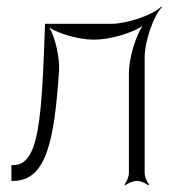

<svg xmlns="http://www.w3.org/2000/svg" viewBox="-20 -539 502 572"><path d="M14 0H19C120 0 142 -125 156 -329C158 -366 145 -427 127 -457C157 -437 219 -421 256 -421H264C306 -421 373 -440 405 -462C383 -430 364 -363 364 -321V-24C364 -12 357 4 351 10L354 13C360 7 376 0 388 0C399 0 415 7 421 13L424 10C418 4 411 -12 411 -24V-368C411 -415 437 -492 462 -517L460 -519C435 -494 358 -468 311 -468H114V-463C104 -184 97 -47 19 -47H14Z"/></svg>

Font: Armata Saber
Style: Rg
Weight: 400
Designer: Jasper
Foundry: Cannot Into Space Fonts
Version: Version 0.970